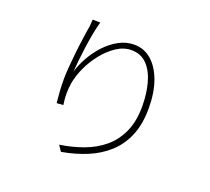

<svg xmlns="http://www.w3.org/2000/svg" viewBox="-135 -951 1270 1161"><g transform="rotate(20 500.0 -370.5)"><path d="M321 -778Q311 -743 302.5 -698Q294 -653 287.5 -606Q281 -559 276.5 -516.5Q272 -474 270 -443Q283 -489 310.5 -538.5Q338 -588 376.5 -629.5Q415 -671 462 -697Q509 -723 561 -723Q625 -723 672.5 -681.5Q720 -640 747 -565.5Q774 -491 774 -390Q774 -288 743 -214Q712 -140 656.5 -89.5Q601 -39 526.5 -8Q452 23 365 38L340 1Q420 -11 491 -37Q562 -63 616.5 -108.5Q671 -154 702 -223Q733 -292 733 -388Q733 -469 714.5 -537Q696 -605 657 -645.5Q618 -686 556 -686Q507 -686 461 -655.5Q415 -625 376.5 -576.5Q338 -528 313.5 -473.5Q289 -419 281 -370Q276 -334 276 -303.5Q276 -273 282 -233L240 -230Q237 -258 234 -296.5Q231 -335 231 -382Q231 -418 235 -464Q239 -510 244 -557Q249 -604 255 -644Q261 -684 264 -708Q268 -726 269.5 -742Q271 -758 272 -779Z"/></g></svg>

Font: Noto Sans KR ExtraLight
Style: Regular
Weight: 250
Designer: Ryoko NISHIZUKA  (kana, bopomofo & ideographs); Paul D. Hunt (Latin, Greek & Cyrillic); Sandoll Communications , Soo-you
Foundry: Adobe
Version: Version 2.004-H2;hotconv 1.0.118;makeotfexe 2.5.65603